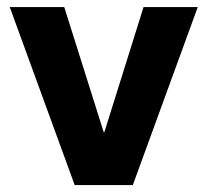

<svg xmlns="http://www.w3.org/2000/svg" viewBox="-20 -536 601 556"><path d="M552.7 -515.6 364.6 0H196.3L8.2 -515.6H166L280.3 -153.3H282.2L395.7 -515.6Z"/></svg>

Font: Inter Display V
Style: Regular
Weight: 400
Designer: Rasmus Andersson
Foundry: rsms
Version: Version 3.015;git-src